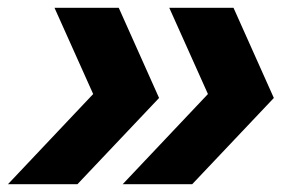

<svg xmlns="http://www.w3.org/2000/svg" viewBox="-56 -494 734 488"><path d="M-35.8 -25.8 180.8 -255 82.5 -474.2H245.8L348.3 -245L140.8 -25.8ZM255.8 -25.8 472.5 -255 374.2 -474.2H537.5L640 -245L432.5 -25.8Z"/></svg>

Font: Funnel Sans ExtraBold
Style: Italic
Weight: 800
Italic angle: -14.036°
Version: Version 1.000; Beta; Release 5; Build 24; ttfautohint (v1.8.